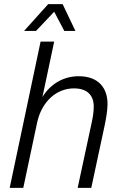

<svg xmlns="http://www.w3.org/2000/svg" viewBox="-20 -912 601 932"><path d="M97 -762H155L243 -855L292 -762H346L284 -892H214ZM27 0H93L160 -316C182 -419 254 -483 339 -483C406 -483 435 -447 435 -395C435 -364 430 -340 424 -312L357 0H423L488 -303C494 -333 502 -373 502 -407C502 -485 458 -542 362 -542C292 -542 227 -508 186 -441L243 -710H177Z"/></svg>

Font: Geist Light
Style: Italic
Weight: 300
Italic angle: -12°
Designer: Basement.studio, Andrés Briganti, Mateo Zaragoza
Foundry: Basement.studio, Vercel, Andrés Briganti, Guido Ferreyra, Mateo Zaragoza
Version: Version 1.500